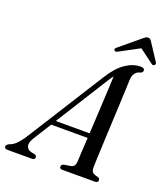

<svg xmlns="http://www.w3.org/2000/svg" viewBox="-200 -988 960 1098"><g transform="rotate(20 280.0 -439.0)"><path d="M91 -111Q71 -79 77.8 -58.8Q84.5 -38.5 109 -33.5L129 -29.5Q141.5 -25 141.5 -15.5Q141.5 0 122.5 0H-25.5Q-44.5 0 -44.5 -14.5Q-44.5 -26 -24 -35Q12.5 -45 57.5 -117L345.5 -573.5Q389.5 -645 435.5 -676.5Q481.5 -708 527.5 -708Q552 -708 552 -692.5Q552 -681 538.5 -675.5Q519 -672 507.2 -657Q495.5 -642 494 -613.5Q493.5 -594 491.8 -552.2Q490 -510.5 487.5 -455.5Q485 -400.5 482.2 -341.5Q479.5 -282.5 477 -228Q474.5 -173.5 472.8 -132.5Q471 -91.5 471 -74Q471 -55 478.2 -46Q485.5 -37 515 -30Q525.5 -25.5 525.5 -15.5Q525 0 507 0H306.5Q291.5 0 291.5 -14Q291.5 -25 305.5 -30.5L349.5 -37.5Q372.5 -43.5 374 -73.5Q374.5 -92.5 376.8 -131.8Q379 -171 382 -221H160ZM369 -554.5 177.5 -249.5H383.5Q387 -312 390.5 -379.8Q394 -447.5 397 -506.8Q400 -566 401.5 -602.5Q395 -594.5 387 -583Q379 -571.5 369 -554.5ZM597.5 -742.5Q589 -736.5 579 -745.5L495.5 -808L379 -745.5Q362.5 -735.5 355.5 -743Q348 -751 361 -762.5L479.5 -861Q489 -869 496 -873.8Q503 -878.5 511.5 -878.5Q520 -878.5 525 -874Q530 -869.5 535 -861L601 -760.5Q607.5 -749.5 597.5 -742.5Z"/></g></svg>

Font: Fraunces 144pt S050
Style: Italic
Weight: 400
Italic angle: -16°
Version: Version 1.000; ttfautohint (v1.8.3)